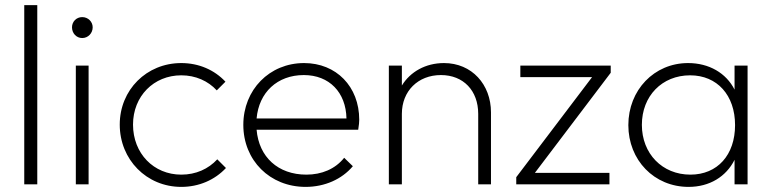

<svg xmlns="http://www.w3.org/2000/svg" viewBox="-20 -722 3023 752"><path d="M75 0H126V-702H75Z M277 0H327V-465H277ZM262 -615C262 -592 279 -573 302 -573C325 -573 343 -592 343 -615C343 -637 325 -655 302 -655C279 -655 262 -637 262 -615Z M690 10C759 10 821 -17 865 -64L831 -98C796 -60 747 -38 690 -38C582 -38 501 -121 501 -234C501 -345 582 -427 690 -427C746 -427 795 -405 829 -368L863 -402C820 -448 759 -475 690 -475C554 -475 449 -370 449 -234C449 -97 554 10 690 10Z M1177 10C1252 10 1319 -20 1362 -71L1328 -104C1293 -60 1240 -38 1180 -38C1069 -38 994 -107 985 -214H1383C1386 -232 1387 -245 1387 -253C1387 -383 1297 -475 1171 -475C1035 -475 933 -370 933 -233C933 -94 1037 10 1177 10ZM985 -258C994 -360 1066 -428 1170 -428C1270 -428 1335 -360 1337 -258Z M1853 -276V0H1903V-282C1903 -391 1828 -475 1719 -475C1647 -475 1587 -441 1554 -387V-465H1503V0H1554V-276C1554 -365 1617 -428 1707 -428C1795 -428 1853 -367 1853 -276Z M2002 -28V0H2367V-45H2075L2372 -437V-465H2018V-420H2299Z M2677 10C2759 10 2824 -30 2857 -96V0H2908V-465H2857V-371C2824 -436 2757 -475 2675 -475C2542 -475 2441 -369 2441 -232C2441 -95 2542 10 2677 10ZM2494 -233C2494 -346 2573 -427 2683 -427C2789 -427 2859 -349 2859 -232C2859 -115 2790 -38 2684 -38C2574 -38 2494 -120 2494 -233Z"/></svg>

Font: MV Cash ExtraLight
Style: Regular
Weight: 200
Designer: Rodrigo Fuenzalida
Foundry: fragTYPE
Version: Version 1.100;Glyphs 3.1.2 (3151)